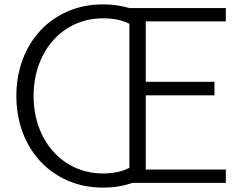

<svg xmlns="http://www.w3.org/2000/svg" viewBox="-20 -808 1102 880"><path d="M1015 30V-31H648V-371H963V-433H648V-710H1015V-771H574C536 -782 495 -788 452 -788C221 -788 55 -613 55 -368C55 -124 221 52 452 52C500 52 545 45 587 30ZM573 -39C537 -20 496 -13 452 -13C266 -13 134 -165 134 -368C134 -572 266 -724 452 -724C496 -724 539 -717 573 -699Z"/></svg>

Font: LINE Seed JP App_OTF Regular
Style: Regular
Weight: 400
Designer: LY Corporation & Fontrix & Fontworks
Version: Version 1.002